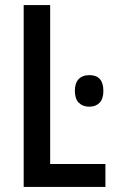

<svg xmlns="http://www.w3.org/2000/svg" viewBox="-20 -734 460 754"><path d="M73 0V-714H177V-90H394V0ZM331 -439Q386 -439 386 -377Q386 -346 371 -330.5Q356 -315 331 -315Q305 -315 289.5 -330.5Q274 -346 274 -377Q274 -408 289 -423.5Q304 -439 331 -439Z"/></svg>

Font: Avrile Sans Condensed Medium
Style: Regular
Weight: 500
Width: 3
Designer: Monotype Design Team
Foundry: Monotype Imaging Inc.
Version: Version 2.001;September 10, 2019;FontCreator 11.5.0.2425 64-